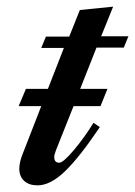

<svg xmlns="http://www.w3.org/2000/svg" viewBox="-20 -549 406 577"><path d="M270 -406 221 -282H303L282 -230H201L148 -97Q143 -84 143 -77Q143 -60 158 -60Q170 -60 202 -98Q234 -136 261 -180L280 -167Q218 -75 174.5 -33.5Q131 8 93 8Q67 8 52.5 -5.5Q38 -19 38 -42Q38 -59 46 -81L104 -230H36L58 -282H124L172 -405H104L118 -439H188L220 -519L320 -529L284 -440H366L352 -406Z"/></svg>

Font: Ibarra Real Nova SemiBold
Style: Italic
Weight: 600
Italic angle: -22°
Designer: Jose Maria Ribagorda & Octavio Pardo
Foundry: Octavio Pardo
Version: Version 1.014